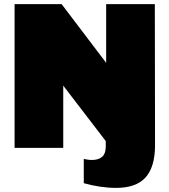

<svg xmlns="http://www.w3.org/2000/svg" viewBox="-20 -720 825 935"><path d="M545 195Q508 195 467 189Q426 183 388 172V54Q398 56 407.5 57.5Q417 59 427 59Q460 59 477.5 43.5Q495 28 495 -5V-33L288 -303V0H51V-700H280L497 -414V-700H734L735 -9Q734 95 688 145Q642 195 545 195Z"/></svg>

Font: Pathway Extreme SemiCondensed Black
Style: Regular
Weight: 900
Width: 4
Version: Version 1.001;gftools[0.9.26]